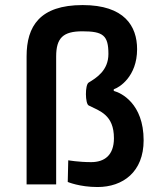

<svg xmlns="http://www.w3.org/2000/svg" viewBox="-20 -731 636 761"><path d="M85.4 0H202.6V-506.8C202.6 -581.1 230.5 -606.9 306.6 -606.9C388.7 -606.9 409.7 -590.8 409.7 -517.1C409.7 -451.2 361.3 -421.9 331.5 -403.8C316.4 -395 317.4 -319.8 331.5 -313C375.5 -291 431.6 -275.9 431.6 -183.1C431.6 -115.2 393.6 -88.4 341.3 -88.4C291.5 -88.4 250.5 -95.7 250.5 -95.7L248.5 -9.8C248.5 -9.8 295.4 10.3 366.7 10.3C467.3 10.3 549.3 -49.8 549.3 -174.8C549.3 -321.8 458.5 -363.3 432.6 -370.1C429.7 -371.1 429.7 -377 432.6 -377.9C451.7 -383.8 523.4 -426.8 523.4 -536.1C523.4 -627 473.6 -710.9 307.6 -710.9C137.7 -710.9 85.4 -627 85.4 -507.8Z"/></svg>

Font: Doppio One
Style: Regular
Weight: 400
Designer: Szymon Celej
Foundry: Sorkin Type Co
Version: Version 1.002